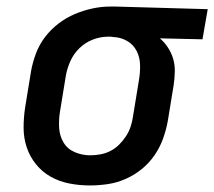

<svg xmlns="http://www.w3.org/2000/svg" viewBox="-20 -558 654 586"><path d="M254 8Q222 8 191.5 2Q161 -4 135 -18.5Q109 -33 90 -56.5Q71 -80 61.5 -108.5Q52 -137 52 -168.5Q52 -200 57 -232L75 -342Q80 -369 90 -395.5Q100 -422 117.5 -445Q135 -468 158.5 -486Q182 -504 208 -515Q234 -526 261.5 -532Q289 -538 316 -538Q320 -538 324.5 -538Q329 -538 333 -538L614 -530L598 -438L468 -441Q482 -429 492.5 -413Q503 -397 508.5 -378.5Q514 -360 513.5 -339Q513 -318 510 -298L492 -188Q487 -161 477.5 -134.5Q468 -108 451.5 -84Q435 -60 412 -41.5Q389 -23 362.5 -11.5Q336 0 308.5 4Q281 8 254 8ZM255 -84Q271 -84 287 -87Q303 -90 317.5 -97.5Q332 -105 344 -117Q356 -129 365 -143Q374 -157 379 -172.5Q384 -188 386 -203L404 -313Q408 -336 407.5 -359.5Q407 -383 397 -402.5Q387 -422 368 -433Q349 -444 326 -445L318 -446Q315 -446 313 -446Q311 -446 309 -446Q286 -446 263 -437Q240 -428 222.5 -411Q205 -394 195 -372Q185 -350 181 -327L163 -217Q159 -192 160.5 -167.5Q162 -143 174 -123Q186 -103 208.5 -93.5Q231 -84 255 -84Z"/></svg>

Font: Iosevka Curly SmBdExObl
Style: Regular
Weight: 600
Width: 7
Italic angle: -9°
Monospace: yes
Designer: Belleve Invis
Foundry: Belleve Invis
Version: Version 11.1.0; ttfautohint (v1.8.3)